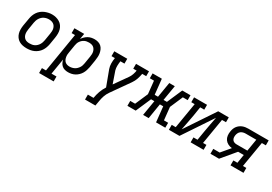

<svg xmlns="http://www.w3.org/2000/svg" viewBox="27 -1418 3545 2501"><g transform="rotate(30 1800.0 -168.0)"><path d="M253 8Q222 8 192.5 2Q163 -4 138 -19Q113 -34 96 -57.5Q79 -81 71 -109Q63 -137 63 -168Q63 -199 68 -230L87 -340Q91 -367 100.5 -393.5Q110 -420 126 -444Q142 -468 165 -487Q188 -506 214.5 -517.5Q241 -529 268 -535Q295 -541 323 -541Q354 -541 383 -533.5Q412 -526 437 -511Q462 -496 479 -472.5Q496 -449 504 -421Q512 -393 512 -362Q512 -331 507 -300L489 -190Q484 -163 474.5 -136.5Q465 -110 449 -86Q433 -62 410 -43Q387 -24 361 -12.5Q335 -1 307.5 3.5Q280 8 253 8ZM254 -66Q273 -66 291 -69Q309 -72 326 -80.5Q343 -89 357.5 -102.5Q372 -116 382 -132.5Q392 -149 398 -166.5Q404 -184 407 -202L425 -312Q428 -331 429 -350Q430 -369 426 -387Q422 -405 412.5 -420.5Q403 -436 388.5 -446Q374 -456 356 -460.5Q338 -465 319 -465Q301 -465 283 -461Q265 -457 248 -448.5Q231 -440 217 -426.5Q203 -413 193 -397Q183 -381 177 -363.5Q171 -346 168 -328L150 -218Q147 -199 146.5 -180Q146 -161 149.5 -143.5Q153 -126 162 -110.5Q171 -95 185 -84.5Q199 -74 217 -70Q235 -66 254 -66Z M556 205V131H617L714 -457H663V-530H810L796 -445Q809 -466 828 -484.5Q847 -503 869.5 -515.5Q892 -528 916.5 -533Q941 -538 965 -538Q965 -538 965 -538Q965 -538 966 -538Q993 -538 1019.5 -530Q1046 -522 1065 -504.5Q1084 -487 1095 -462.5Q1106 -438 1110.5 -411.5Q1115 -385 1113 -356.5Q1111 -328 1107 -300L1089 -190Q1084 -165 1076 -139.5Q1068 -114 1054.5 -91Q1041 -68 1021 -48.5Q1001 -29 977 -16Q953 -3 927.5 2.5Q902 8 876 8Q850 8 826 1.5Q802 -5 784 -20.5Q766 -36 755 -58Q744 -80 739 -104L700 131H775V205ZM856 -65Q874 -65 892 -69Q910 -73 927 -81.5Q944 -90 958 -103.5Q972 -117 982.5 -133Q993 -149 998.5 -166.5Q1004 -184 1007 -202L1025 -312Q1028 -331 1029 -350Q1030 -369 1026 -386.5Q1022 -404 1013 -419.5Q1004 -435 990 -445.5Q976 -456 958 -460Q940 -464 921 -464Q904 -464 887 -461Q870 -458 854 -450Q838 -442 824.5 -429.5Q811 -417 801 -402Q791 -387 786 -370.5Q781 -354 778 -337L760 -227Q756 -208 755 -189Q754 -170 757 -151.5Q760 -133 767.5 -116.5Q775 -100 788 -88Q801 -76 818.5 -70.5Q836 -65 856 -65Z M1247 205V131H1332Q1336 106 1342.5 80Q1349 54 1358 29Q1367 4 1379 -20.5Q1391 -45 1406 -68L1321 -296Q1308 -333 1307.5 -374Q1307 -415 1314 -457H1263V-530H1458V-457H1397Q1395 -439 1393 -422Q1391 -405 1391 -387.5Q1391 -370 1392.5 -353.5Q1394 -337 1399 -321L1460 -145L1597 -339Q1615 -365 1625.5 -395.5Q1636 -426 1641 -457H1590V-530H1785V-457H1725Q1718 -415 1704 -374Q1690 -333 1664 -296L1476 -29Q1450 8 1436 49Q1422 90 1416 131L1403 205Z M1766 0V-74H1839L1922 -265L1902 -457H1839V-530H1978L2002 -302H2052L2090 -530H2173L2135 -302H2186L2285 -530H2409V-457H2336L2253 -265L2273 -74H2336V0H2197L2173 -228H2123L2086 0H2002L2040 -228H1990L1891 0Z M2390 0V-74H2450L2514 -457H2463V-530H2658V-457H2597L2575 -318Q2565 -260 2553.5 -203Q2542 -146 2531 -88L2826 -530H2985V-457H2925L2861 -74H2912V0H2717V-74H2778L2801 -212Q2810 -270 2821.5 -327Q2833 -384 2844 -442L2549 0Z M3015 0V-74H3111L3220 -203Q3188 -206 3159.5 -220.5Q3131 -235 3113.5 -260Q3096 -285 3092 -317.5Q3088 -350 3094 -382Q3097 -403 3104.5 -424Q3112 -445 3125.5 -463Q3139 -481 3157 -494.5Q3175 -508 3195.5 -516Q3216 -524 3237.5 -527Q3259 -530 3280 -530H3585V-456H3525L3461 -74H3512V0H3317V-74H3378L3399 -203H3314L3144 0ZM3411 -276 3441 -457H3280Q3262 -457 3243.5 -452Q3225 -447 3210 -435.5Q3195 -424 3186.5 -406.5Q3178 -389 3175 -371Q3172 -353 3174 -335Q3176 -317 3186 -303Q3196 -289 3213 -282.5Q3230 -276 3248 -276Z"/></g></svg>

Font: Iosevka Curly Slab ExObl
Style: Regular
Weight: 400
Width: 7
Italic angle: -9°
Monospace: yes
Designer: Belleve Invis
Foundry: Belleve Invis
Version: Version 11.1.0; ttfautohint (v1.8.3)